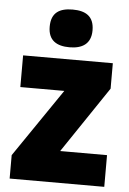

<svg xmlns="http://www.w3.org/2000/svg" viewBox="-55 -817 576 857"><g transform="rotate(5 233.5 -388.0)"><path d="M236 -776C178 -776 140 -755 140 -691C140 -629 179 -607 236 -607C291 -607 332 -629 332 -691C332 -755 293 -776 236 -776ZM445 0V-142H235L435 -439V-553H33V-411H230L21 -105V0Z"/></g></svg>

Font: Noto Sans Sinhala SemiCondensed Black
Style: Regular
Weight: 900
Width: 4
Designer: Jelle Bosma - Monotype Design Team
Foundry: Monotype Imaging Inc.
Version: Version 2.006